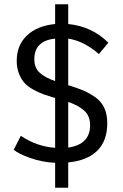

<svg xmlns="http://www.w3.org/2000/svg" viewBox="-20 -767 575 895"><path d="M44 -69 77 -134Q151 -84 237 -78V-310Q204 -320 184 -327Q164 -334 137 -348.5Q110 -363 95 -379.5Q80 -396 69 -422.5Q58 -449 58 -483Q58 -557 106 -602Q154 -647 237 -655V-747H298V-655Q409 -644 485 -568L441 -515Q371 -576 298 -587V-370Q340 -357 365.5 -346.5Q391 -336 421 -316Q451 -296 465.5 -265.5Q480 -235 480 -193Q480 -110 433 -64Q386 -18 298 -10V108H237V-8Q176 -11 121 -30.5Q66 -50 44 -69ZM400 -183Q400 -226 373.5 -250.5Q347 -275 298 -292V-79Q400 -94 400 -183ZM140 -491Q140 -451 165 -428Q190 -405 237 -389V-587Q140 -577 140 -491Z"/></svg>

Font: BreeCF
Style: Light
Weight: 300
Designer: Veronika Burian, Jos Scaglione
Foundry: TypeTogether
Version: Version 0.0.2